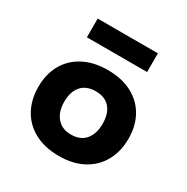

<svg xmlns="http://www.w3.org/2000/svg" viewBox="-167 -868 993 1022"><g transform="rotate(30 329.0 -357.5)"><path d="M330 11Q244 11 181.5 -22Q119 -55 85.5 -115Q52 -175 52 -254Q52 -333 85.5 -392Q119 -451 181.5 -483.5Q244 -516 329 -516Q415 -516 477 -483.5Q539 -451 572.5 -392Q606 -333 606 -254Q606 -175 572.5 -115Q539 -55 477 -22Q415 11 330 11ZM329 -120Q387 -120 417 -156.5Q447 -193 447 -254Q447 -316 417 -351Q387 -386 329 -386Q272 -386 241.5 -351Q211 -316 211 -254Q211 -193 242 -156.5Q273 -120 329 -120ZM144 -611V-726H514V-611Z"/></g></svg>

Font: Nunito Sans 6pt ExtraBold
Style: Regular
Weight: 800
Version: Version 3.101;gftools[0.9.27]